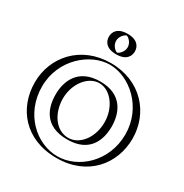

<svg xmlns="http://www.w3.org/2000/svg" viewBox="-243 -1293 1438 1499"><g transform="rotate(30 476.0 -544.0)"><path d="M475 -1103C526 -1103 567 -1062 567 -1011C567 -960 526 -919 475 -919C424 -919 383 -960 383 -1011C383 -1062 424 -1103 475 -1103ZM263.5 -413C263.5 -536 331.5 -659 476.5 -659C622.5 -659 688.5 -536 688.5 -413C688.5 -290 626.5 -167 476.5 -167C322.5 -167 263.5 -290 263.5 -413ZM60.5 -413C60.5 -654 249.5 -840 476.5 -840C705.5 -840 891.5 -654 891.5 -413C891.5 -172 713.5 15 476.5 15C232.5 15 60.5 -172 60.5 -413ZM475 -1088C517.7 -1088 552 -1053.7 552 -1011C552 -968.3 517.7 -934 475 -934C432.3 -934 398 -968.3 398 -1011C398 -1053.7 432.3 -1088 475 -1088ZM248.5 -413C248.5 -286.1 311.4 -152 476.5 -152C637.7 -152 703.5 -285.9 703.5 -413C703.5 -540.4 633.6 -674 476.5 -674C320.5 -674 248.5 -540.5 248.5 -413ZM75.5 -413C75.5 -179.5 241.1 0 476.5 0C704.9 0 876.5 -179.7 876.5 -413C876.5 -646 697 -825 476.5 -825C257.9 -825 75.5 -645.9 75.5 -413ZM475 -1088C432.3 -1088 398 -1053.7 398 -1011C398 -968.3 432.3 -934 475 -934C517.7 -934 552 -968.3 552 -1011C552 -1053.7 517.7 -1088 475 -1088ZM248.5 -413C248.5 -540.5 320.5 -674 476.5 -674C633.6 -674 703.5 -540.4 703.5 -413C703.5 -285.9 637.7 -152 476.5 -152C311.4 -152 248.5 -286.1 248.5 -413ZM75.5 -413C75.5 -645.9 257.9 -825 476.5 -825C697 -825 876.5 -646 876.5 -413C876.5 -179.7 704.9 0 476.5 0C241.1 0 75.5 -179.5 75.5 -413ZM475 -1103C424 -1103 383 -1062 383 -1011C383 -960 424 -919 475 -919C526 -919 567 -960 567 -1011C567 -1062 526 -1103 475 -1103ZM263.5 -413C263.5 -290 322.6 -167 476.5 -167C626.4 -167 688.5 -290 688.5 -413C688.5 -536 622.5 -659 476.5 -659C331.5 -659 263.5 -536 263.5 -413ZM60.5 -413C60.5 -172 232.5 15 476.5 15C713.5 15 891.5 -172 891.5 -413C891.5 -654 705.5 -840 476.5 -840C249.5 -840 60.5 -654 60.5 -413ZM475 -1087.8C491.4 -1084 527 -1053.7 527 -1011C527 -968 490.9 -937.9 475 -934.2C458.6 -938 423 -968.3 423 -1011C423 -1054 459.1 -1084.1 475 -1087.8ZM223.5 -413C223.5 -296.2 267.5 -152 476.5 -152C681.7 -152 728.5 -296.1 728.5 -413C728.5 -530 677.8 -674 476.5 -674C276.2 -674 223.5 -530.1 223.5 -413ZM100.5 -413C100.5 -657.6 301.2 -825 476.5 -825C653.8 -825 851.5 -657.7 851.5 -413C851.5 -168.2 661.8 0 476.5 0C284 0 100.5 -168.1 100.5 -413ZM475 -1103C380.9 -1103 358 -1050.3 358 -1011C358 -971.7 380.9 -919 475 -919C569.1 -919 592 -971.7 592 -1011C592 -1050.3 569.1 -1103 475 -1103ZM288.5 -413C288.5 -546.5 375.8 -659 476.5 -659C578.2 -659 663.5 -546.4 663.5 -413C663.5 -279.7 582.3 -167 476.5 -167C366.6 -167 288.5 -279.8 288.5 -413ZM35.5 -413C35.5 -183.4 189.6 15 476.5 15C756.6 15 916.5 -183.5 916.5 -413C916.5 -642.4 748.7 -840 476.5 -840C206.3 -840 35.5 -642.3 35.5 -413Z"/></g></svg>

Font: Hussar Outliner
Style: Regular
Weight: 700
Foundry: Cannot Into Space Fonts
Version: Version 0.92